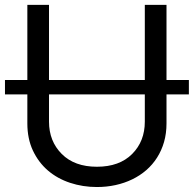

<svg xmlns="http://www.w3.org/2000/svg" viewBox="-23 -747 787 780"><path d="M88.1 -421.9V-727.3H176.1V-421.9H565.3V-727.3H653.4V-421.9H744.3V-363.6H653.4V-245.7Q653.4 -205.3 643.5 -170.5Q633.5 -135.7 615.2 -106.9Q596.9 -78.1 571.4 -55.9Q545.8 -33.7 514.4 -18.5Q483 -3.2 446.6 4.8Q410.2 12.8 370.7 12.8Q313.2 12.8 261.7 -4.3Q210.2 -21.3 171.7 -54.3Q133.2 -87.4 110.6 -135.5Q88.1 -183.6 88.1 -245.7V-363.6H-2.8V-421.9ZM176.1 -363.6V-252.8Q176.1 -173.3 228 -121.4Q279.8 -69.6 370.7 -69.6Q462 -69.6 513.8 -121.4Q565.3 -172.9 565.3 -252.8V-363.6Z"/></svg>

Font: Inter P
Style: Regular
Weight: 400
Designer: Rasmus Andersson
Foundry: rsms
Version: Version 3.018;git-588b23468